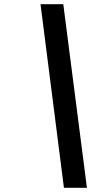

<svg xmlns="http://www.w3.org/2000/svg" viewBox="-20 -690 505 910"><path d="M280 -670H172L283 200H392Z"/></svg>

Font: LT Wave Text Medium Italic
Style: Regular
Weight: 500
Designer: Daniel Lyons
Version: Version 2.5 (Glyphs App)